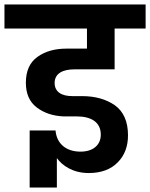

<svg xmlns="http://www.w3.org/2000/svg" viewBox="-47 -760 673 861"><path d="M343 -632V-542H252C199 -542 156 -530 121 -505C86 -480 69 -441 69 -389C69 -340 85 -303 118 -278C151 -253 191 -240 238 -238H297C361 -238 405 -213 405 -156C405 -112 373 -80 314 -80C249 -80 207 -116 202 -175H86V81H208V-51C232 -18 279 16 351 16C406 16 450 0 481 -32C512 -63 527 -104 527 -153C527 -215 507 -260 468 -288C429 -315 380 -329 321 -329H277C229 -329 198 -348 198 -388C198 -432 237 -449 286 -449H467V-632H606V-740H-27V-632Z"/></svg>

Font: Poppins SemiBold
Style: Regular
Weight: 600
Designer: Ninad Kale (Devanagari), Jonny Pinhorn (Latin)
Foundry: Indian Type Foundry
Version: 4.004